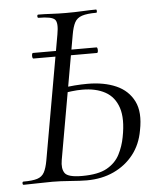

<svg xmlns="http://www.w3.org/2000/svg" viewBox="-48 -667 590 713"><g transform="rotate(-5 247.0 -310.5)"><path d="M89.2 -464Q86.2 -464 85.2 -469Q84.2 -474 85.2 -479.4Q86.2 -484.8 89.2 -484.8H325.6Q328.6 -484.8 329.5 -479.4Q330.4 -474 329.5 -469Q328.6 -464 325.6 -464ZM247 4Q224.4 4 186.3 1Q148.2 -2 119 -2Q88.4 -2 60.6 -1Q32.8 0 12.2 0Q8.2 0 8.2 -6Q8.2 -12 12.2 -12Q45.8 -12 63.7 -17.6Q81.6 -23.2 90.1 -38.8Q98.6 -54.4 103.6 -82.4L185.4 -545.4Q193.4 -588.6 181.6 -600.8Q169.8 -613 121 -613Q117 -613 117 -619Q117 -625 121 -625Q144 -625 169.8 -623.5Q195.6 -622 224.2 -622Q258.2 -622 286.6 -623.5Q315 -625 336 -625Q339 -625 339 -619Q339 -613 336 -613Q301.6 -613 282.8 -606.8Q264 -600.6 255.5 -584.6Q247 -568.6 242 -539.6L160.8 -79.4Q155.2 -48 166.8 -30.9Q178.4 -13.8 231 -13.8Q291.4 -13.8 323.9 -32.1Q356.4 -50.4 371.9 -80.6Q387.4 -110.8 393.6 -144.6Q406.8 -212 393.1 -253.4Q379.4 -294.8 344.7 -313.9Q310 -333 259.2 -333Q240 -333 220.4 -330.6Q200.8 -328.2 180.2 -325.4L181 -344.8Q208 -349.2 232.7 -351.1Q257.4 -353 280.6 -353Q342.2 -353 387 -333.3Q431.8 -313.6 452.6 -272Q473.4 -230.4 459.8 -163.4Q450.8 -111.8 421.6 -74.6Q392.4 -37.4 347.8 -16.7Q303.2 4 247 4Z"/></g></svg>

Font: Cormorant Garamond Light
Style: Italic
Weight: 300
Italic angle: -10°
Designer: Christian Thalmann (Catharsis Fonts)
Foundry: Catharsis Fonts
Version: Version 4.001